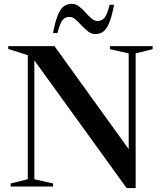

<svg xmlns="http://www.w3.org/2000/svg" viewBox="-20 -950 824 978"><path d="M121.5 -37V-669L22 -700.5V-715H257.5L635.5 -190.5V-678L540 -699.5V-715H757.5V-699.5L671 -678V8H625L155 -642.5V-37L250.5 -15.5V0H34.5V-15.5ZM561 -925.5Q549 -862.5 535 -830.5Q521 -798.5 504 -787.5Q487 -776.5 466.5 -776.5Q446 -776.5 428.5 -789.8Q411 -803 395.5 -820.2Q380 -837.5 364.8 -850.8Q349.5 -864 333.5 -864Q311.5 -864 298.2 -847.2Q285 -830.5 272.5 -781.5H250Q262 -844.5 276 -876.5Q290 -908.5 307.2 -919.5Q324.5 -930.5 345.5 -930.5Q365.5 -930.5 382.8 -917.2Q400 -904 415.2 -886.8Q430.5 -869.5 445.8 -856.2Q461 -843 477.5 -843Q499 -843 512.5 -859.8Q526 -876.5 538.5 -925.5Z"/></svg>

Font: Newsreader 72pt Medium
Style: Regular
Weight: 500
Designer: Hugues Gentile
Foundry: Production Type
Version: Version 1.003; ttfautohint (v1.8.3)